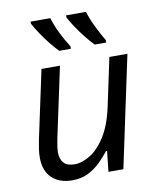

<svg xmlns="http://www.w3.org/2000/svg" viewBox="-86 -834 751 911"><g transform="rotate(-10 289.5 -378.0)"><path d="M189 10Q128 10 91.5 -24Q55 -58 55 -123Q55 -146 58.5 -166.5Q62 -187 66 -209L136 -536H225L153 -199Q144 -156 144 -132Q144 -100 160.5 -81.5Q177 -63 214 -63Q248 -63 287.5 -87Q327 -111 361 -164Q395 -217 414 -305L463 -536H550L436 0H364L375 -99H370Q351 -75 325.5 -49.5Q300 -24 266.5 -7Q233 10 189 10ZM405 -606Q386 -625 364.5 -652Q343 -679 324.5 -707Q306 -735 295 -756V-766H391Q402 -729 421 -690.5Q440 -652 460 -618V-606ZM234 -606Q215 -625 193.5 -652Q172 -679 153.5 -707Q135 -735 124 -756V-766H219Q230 -729 249 -690.5Q268 -652 290 -618V-606Z"/></g></svg>

Font: Noto Sans
Style: Italic
Weight: 400
Italic angle: -12°
Designer: Monotype Design Team
Foundry: Monotype Imaging Inc.
Version: Version 2.013; ttfautohint (v1.8.4.7-5d5b)